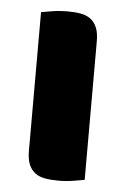

<svg xmlns="http://www.w3.org/2000/svg" viewBox="-43 -521 367 562"><g transform="rotate(5 141.0 -240.0)"><path d="M226 -1Q215 1 193.5 4.5Q172 8 150 8Q128 8 110.5 5Q93 2 81 -7Q69 -16 62.5 -31.5Q56 -47 56 -72V-479Q67 -481 88.5 -484.5Q110 -488 132 -488Q154 -488 171.5 -485Q189 -482 201 -473Q213 -464 219.5 -448.5Q226 -433 226 -408Z"/></g></svg>

Font: Baloo Bhai
Style: Regular
Weight: 400
Designer: Supriya Tembe, Noopur Datye and Ek Type
Foundry: Ek Type
Version: Version 1.443;PS 1.000;hotconv 16.6.51;makeotf.lib2.5.65220;